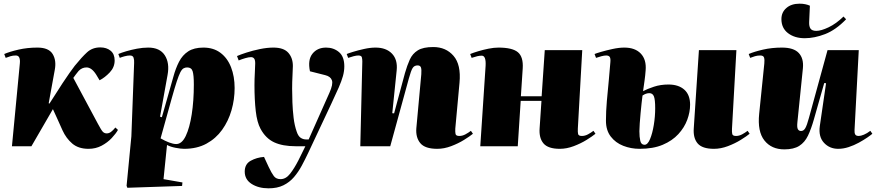

<svg xmlns="http://www.w3.org/2000/svg" viewBox="-20 -796 4768 1045"><path d="M245 -234 249 -232Q263 -253 281.5 -282.5Q300 -312 320 -342.5Q340 -373 358 -398.5Q376 -424 387 -438Q425 -485 454 -511.5Q483 -538 526 -538Q560 -538 582 -520Q604 -502 604 -467Q604 -430 577.5 -402Q551 -374 522 -359L504 -389Q479 -429 451 -429Q426 -429 408 -410Q401 -402 392.5 -390.5Q384 -379 379 -372Q413 -310 446 -247Q479 -184 513 -122Q531 -88 539.5 -79Q548 -70 561 -70Q573 -70 584 -78Q595 -86 608 -102L622 -89Q611 -69 588 -44.5Q565 -20 533 -3Q501 14 462 14Q407 14 373.5 -14.5Q340 -43 320 -87Q307 -116 294 -145Q281 -174 268 -202Q239 -152 209.5 -101Q180 -50 151 0H45L88 -451Q90 -471 85 -482.5Q80 -494 66 -494Q50 -494 37 -490Q24 -486 11 -481L3 -502Q33 -515 81 -526Q129 -537 184 -537Q245 -537 266.5 -502Q288 -467 278 -415Z M710 -453Q711 -470 707 -482Q703 -494 687 -494Q674 -494 657.5 -489.5Q641 -485 632 -481L624 -502Q640 -509 667 -517Q694 -525 725.5 -531Q757 -537 787 -537Q850 -537 877 -495Q904 -453 892 -388L851 -161L861 -158L896 -281Q911 -332 923.5 -378Q936 -424 954.5 -460Q973 -496 1004.5 -516.5Q1036 -537 1087 -537Q1142 -537 1180 -508.5Q1218 -480 1237.5 -430Q1257 -380 1257 -317Q1257 -255 1240 -196Q1223 -137 1189 -89.5Q1155 -42 1103.5 -14Q1052 14 982 14Q964 14 935.5 8.5Q907 3 889 -7L870 179L973 197L971 216L673 226L669 215L695 -54ZM999 -429Q988 -429 979 -424Q970 -419 961.5 -402.5Q953 -386 942 -352.5Q931 -319 915 -262L854 -43Q878 -29 900.5 -20.5Q923 -12 939 -12Q970 -12 991 -56Q1012 -100 1023.5 -173.5Q1035 -247 1035 -336Q1035 -387 1028.5 -408Q1022 -429 999 -429Z M1658 35Q1641 71 1622.5 105.5Q1604 140 1580 168Q1556 196 1522.5 212.5Q1489 229 1442 229Q1387 229 1349.5 205Q1312 181 1312 138Q1312 97 1344.5 79Q1377 61 1417 58L1442 112Q1458 146 1470.5 162.5Q1483 179 1507 179Q1536 179 1559 149.5Q1582 120 1604 77L1642 0H1590Q1518 0 1472 -21.5Q1426 -43 1398 -95Q1379 -130 1372 -191.5Q1365 -253 1365 -332Q1365 -365 1367 -400Q1369 -435 1369 -451Q1369 -470 1363 -477.5Q1357 -485 1346 -485Q1334 -485 1315 -479.5Q1296 -474 1279 -467L1270 -491Q1288 -499 1322 -510Q1356 -521 1395 -529Q1434 -537 1468 -537Q1524 -537 1549 -509Q1574 -481 1574 -437Q1574 -422 1572 -386Q1570 -350 1570 -313Q1570 -280 1571.5 -238.5Q1573 -197 1578 -155Q1583 -113 1595 -79Q1603 -55 1616.5 -46Q1630 -37 1646 -37H1660L1773 -291Q1794 -338 1786.5 -359Q1779 -380 1750 -387L1667 -408Q1654 -470 1680.5 -503.5Q1707 -537 1755 -537Q1796 -537 1825 -512.5Q1854 -488 1854 -435Q1854 -409 1846.5 -382Q1839 -355 1823.5 -319.5Q1808 -284 1783 -231Z M2554 -68Q2537 -54 2505.5 -34.5Q2474 -15 2435.5 -0.5Q2397 14 2360 14Q2293 14 2267.5 -17Q2242 -48 2246 -98L2273 -392Q2275 -418 2271 -429Q2267 -440 2253 -440Q2235 -440 2226 -426Q2217 -412 2205 -368L2104 0H1941L1952 -462Q1952 -474 1949.5 -484Q1947 -494 1930 -494Q1920 -494 1904.5 -490Q1889 -486 1875 -481L1867 -502Q1876 -506 1902 -514Q1928 -522 1961.5 -529.5Q1995 -537 2024 -537Q2082 -537 2113.5 -504Q2145 -471 2139 -413L2115 -180L2125 -179L2184 -398Q2196 -440 2210.5 -472Q2225 -504 2254 -522Q2283 -540 2338 -540Q2407 -540 2448.5 -492Q2490 -444 2481 -346L2458 -96Q2457 -77 2459.5 -66.5Q2462 -56 2480 -56Q2497 -56 2513.5 -65Q2530 -74 2543 -84Z M2927 -247H2814L2798 0H2594L2623 -438Q2626 -493 2602 -493Q2590 -493 2577.5 -490Q2565 -487 2547 -481L2539 -502Q2556 -509 2582.5 -517Q2609 -525 2638.5 -531Q2668 -537 2693 -537Q2769 -537 2799 -511.5Q2829 -486 2825 -424Q2823 -386 2820 -348Q2817 -310 2815 -272H2928L2945 -523H3149L3125 -96Q3124 -77 3126.5 -66.5Q3129 -56 3147 -56Q3164 -56 3180.5 -65Q3197 -74 3210 -84L3221 -68Q3204 -54 3172.5 -34.5Q3141 -15 3102.5 -0.5Q3064 14 3027 14Q2963 14 2938 -15.5Q2913 -45 2917 -98Z M3461 14Q3414 14 3372 -2.5Q3330 -19 3304 -53Q3278 -87 3278 -139Q3278 -190 3283 -247Q3288 -304 3293.5 -359Q3299 -414 3302 -457Q3304 -477 3299 -485.5Q3294 -494 3279 -494Q3269 -494 3253.5 -490Q3238 -486 3224 -481L3216 -502Q3225 -506 3252.5 -514Q3280 -522 3314.5 -529.5Q3349 -537 3378 -537Q3437 -537 3468 -504Q3499 -471 3494 -413Q3492 -385 3488 -356.5Q3484 -328 3480 -300Q3503 -312 3539 -324Q3575 -336 3618 -336Q3673 -336 3704.5 -308Q3736 -280 3736 -226Q3736 -186 3720.5 -144Q3705 -102 3672 -66Q3639 -30 3587 -8Q3535 14 3461 14ZM3866 14Q3802 14 3777 -15.5Q3752 -45 3756 -98L3784 -523H3988L3964 -96Q3963 -77 3965.5 -66.5Q3968 -56 3986 -56Q4003 -56 4019.5 -65Q4036 -74 4049 -84L4060 -68Q4043 -54 4011.5 -34.5Q3980 -15 3941.5 -0.5Q3903 14 3866 14ZM3488 -8Q3505 -8 3518 -39Q3531 -70 3538.5 -116Q3546 -162 3546 -207Q3546 -254 3539 -271.5Q3532 -289 3514 -289Q3496 -289 3477 -276Q3475 -260 3472 -234.5Q3469 -209 3466.5 -180Q3464 -151 3462 -125Q3460 -99 3460 -82Q3460 -50 3465 -29Q3470 -8 3488 -8Z M4055 -502Q4085 -515 4133 -526Q4181 -537 4236 -537Q4300 -537 4327.5 -507.5Q4355 -478 4350 -425L4320 -131Q4317 -103 4322.5 -93Q4328 -83 4340 -83Q4354 -83 4363 -98.5Q4372 -114 4383 -155L4484 -523H4654L4631 -89Q4630 -73 4634.5 -64.5Q4639 -56 4654 -56Q4665 -56 4682 -63Q4699 -70 4717 -84L4728 -68Q4720 -61 4700.5 -47.5Q4681 -34 4654.5 -19.5Q4628 -5 4599 4.5Q4570 14 4542 14Q4495 14 4464.5 -19Q4434 -52 4442 -110L4476 -343L4466 -344L4410 -147Q4395 -94 4377.5 -57.5Q4360 -21 4330 -2Q4300 17 4249 17Q4179 17 4140.5 -31.5Q4102 -80 4112 -177L4140 -451Q4142 -471 4138.5 -482.5Q4135 -494 4118 -494Q4102 -494 4089 -490Q4076 -486 4063 -481ZM4360 -588Q4305 -588 4269 -615.5Q4233 -643 4233 -692Q4233 -729 4260 -752.5Q4287 -776 4332 -776Q4349 -776 4363 -773Q4377 -770 4388 -765L4384 -676Q4383 -652 4391.5 -640Q4400 -628 4423 -628Q4449 -628 4490 -647.5Q4531 -667 4571 -706L4585 -691Q4529 -633 4471 -610.5Q4413 -588 4360 -588Z"/></svg>

Font: Literata 72pt Black
Style: Italic
Weight: 900
Italic angle: -2°
Designer: Latin by Veronika Burian and Jose Scaglione. Greek by Irene Vlachou. Cyrillic by Vera Evstafieva
Foundry: TypeTogether
Version: Version 3.002